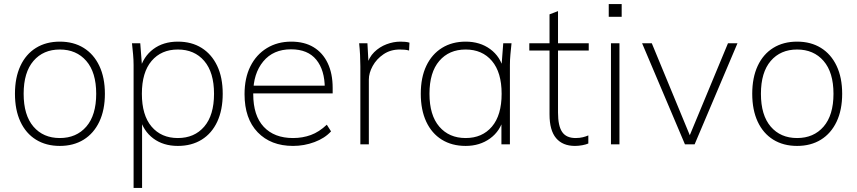

<svg xmlns="http://www.w3.org/2000/svg" viewBox="-20 -714 4241 950"><path d="M276 8Q208 8 158 -23Q108 -54 81 -112Q54 -170 54 -250Q54 -330 81 -388Q108 -446 158 -477Q208 -508 276 -508Q344 -508 394 -477Q444 -446 471.5 -388Q499 -330 499 -250Q499 -170 471.5 -112Q444 -54 394 -23Q344 8 276 8ZM276 -31Q358 -31 407 -87.5Q456 -144 456 -250Q456 -356 407 -412.5Q358 -469 276 -469Q194 -469 145.5 -412.5Q97 -356 97 -250Q97 -144 145.5 -87.5Q194 -31 276 -31Z M641 216V-392Q641 -418 638.5 -445Q636 -472 633 -500H674L684 -369H672Q689 -434 738.5 -471Q788 -508 860 -508Q928 -508 977.5 -477Q1027 -446 1054.5 -388.5Q1082 -331 1082 -250Q1082 -170 1055 -112Q1028 -54 978 -23Q928 8 860 8Q788 8 738.5 -29Q689 -66 672 -131H683V216ZM860 -31Q942 -31 990.5 -87.5Q1039 -144 1039 -250Q1039 -356 990.5 -412.5Q942 -469 860 -469Q778 -469 730 -412.5Q682 -356 682 -250Q682 -144 730 -87.5Q778 -31 860 -31Z M1430 8Q1320 8 1255 -59.5Q1190 -127 1190 -248Q1190 -328 1219 -386Q1248 -444 1300.5 -476Q1353 -508 1421 -508Q1486 -508 1531.5 -480.5Q1577 -453 1601.5 -401.5Q1626 -350 1626 -279V-252H1217V-290H1604L1587 -277Q1587 -367 1545 -418.5Q1503 -470 1420 -470Q1332 -470 1282.5 -410Q1233 -350 1233 -253V-248Q1233 -142 1285 -86.5Q1337 -31 1430 -31Q1477 -31 1518 -46Q1559 -61 1597 -97L1618 -64Q1587 -30 1536 -11Q1485 8 1430 8Z M1763 0V-386Q1763 -414 1761.5 -443Q1760 -472 1757 -500H1798L1804 -391L1795 -390Q1805 -430 1831.5 -456Q1858 -482 1892.5 -495Q1927 -508 1961 -508Q1973 -508 1984.5 -507Q1996 -506 2006 -503L2004 -464Q1994 -467 1982.5 -468Q1971 -469 1958 -469Q1912 -469 1877.5 -445.5Q1843 -422 1824 -387.5Q1805 -353 1805 -320V0Z M2284 8Q2216 8 2166 -23Q2116 -54 2089 -112Q2062 -170 2062 -250Q2062 -331 2089.5 -388.5Q2117 -446 2167 -477Q2217 -508 2284 -508Q2355 -508 2405.5 -471Q2456 -434 2472 -369H2460L2470 -500H2511Q2508 -472 2505.5 -445Q2503 -418 2503 -392V0H2461V-131H2472Q2456 -66 2405 -29Q2354 8 2284 8ZM2284 -31Q2366 -31 2414 -87.5Q2462 -144 2462 -250Q2462 -356 2414 -412.5Q2366 -469 2284 -469Q2202 -469 2153.5 -412.5Q2105 -356 2105 -250Q2105 -144 2153.5 -87.5Q2202 -31 2284 -31Z M2825 8Q2764 8 2731.5 -30.5Q2699 -69 2699 -148V-464H2599V-500H2699V-643L2741 -659V-500H2893V-464H2741V-157Q2741 -91 2761.5 -61Q2782 -31 2828 -31Q2848 -31 2864 -35Q2880 -39 2891 -44V-4Q2880 1 2861.5 4.5Q2843 8 2825 8Z M3003 0V-500H3045V0ZM2992 -631V-694H3056V-631Z M3369 0 3157 -500H3205L3405 -16H3381L3582 -500H3629L3417 0Z M3924 8Q3856 8 3806 -23Q3756 -54 3729 -112Q3702 -170 3702 -250Q3702 -330 3729 -388Q3756 -446 3806 -477Q3856 -508 3924 -508Q3992 -508 4042 -477Q4092 -446 4119.5 -388Q4147 -330 4147 -250Q4147 -170 4119.5 -112Q4092 -54 4042 -23Q3992 8 3924 8ZM3924 -31Q4006 -31 4055 -87.5Q4104 -144 4104 -250Q4104 -356 4055 -412.5Q4006 -469 3924 -469Q3842 -469 3793.5 -412.5Q3745 -356 3745 -250Q3745 -144 3793.5 -87.5Q3842 -31 3924 -31Z"/></svg>

Font: Mulish ExtraLight ExtraLight
Style: Regular
Weight: 250
Version: Version 3.603